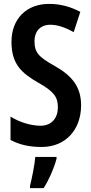

<svg xmlns="http://www.w3.org/2000/svg" viewBox="-20 -744 469 985"><path d="M396 -204C396 -297 351 -355 260 -406C178 -452 157 -474 157 -534C157 -582 186 -617 238 -617C274 -617 314 -604 358 -579L392 -683C346 -708 291 -724 234 -724C114 -725 38 -645 39 -528C39 -415 91 -369 176 -320C256 -275 277 -247 277 -193C277 -140 246 -99 188 -99C142 -99 83 -115 34 -146V-26C83 0 134 10 194 10C316 10 396 -78 396 -204ZM270 71V61H161C158 101 143 174 134 209V221H204C231 179 256 122 270 71Z"/></svg>

Font: Noto Sans Georgian ExtraCondensed SemiBold
Style: Regular
Weight: 600
Width: 2
Designer: Monotype Design Team, Akaki Razmadze
Foundry: Google LLC
Version: Version 2.005